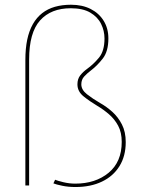

<svg xmlns="http://www.w3.org/2000/svg" viewBox="-20 -764 610 791"><path d="M84.5 0V-516.5Q84.5 -564 92.2 -600.8Q100 -637.5 115.5 -664.8Q131 -692 153.8 -709.8Q176.5 -727.5 206.2 -736Q236 -744.5 272.5 -744.5Q319 -744.5 353.5 -727Q388 -709.5 407.2 -678.2Q426.5 -647 426.5 -605.5Q426.5 -552 403.2 -522.5Q380 -493 355.5 -474.5Q338.5 -461.5 326.8 -448.8Q315 -436 315 -416.5Q315 -394 338.2 -375.8Q361.5 -357.5 392.5 -339.5Q418.5 -325 442.5 -303.5Q466.5 -282 482.2 -251.5Q498 -221 498 -178.5Q498 -121 472.2 -79.5Q446.5 -38 400 -15.8Q353.5 6.5 291 6.5Q261 6.5 236 1.2Q211 -4 200 -8.5L207 -23.5Q216 -19.5 240.5 -13.5Q265 -7.5 290 -7.5Q373.5 -7.5 427.5 -52.2Q481.5 -97 481.5 -179.5Q481.5 -218.5 466.8 -246Q452 -273.5 429 -293.2Q406 -313 381.5 -327.5Q349 -347 324 -367.2Q299 -387.5 299 -416.5Q299 -439 310.8 -453.8Q322.5 -468.5 338.5 -480Q365 -499 387.8 -526.5Q410.5 -554 410.5 -605.5Q410.5 -637 396.5 -665.5Q382.5 -694 352 -712Q321.5 -730 271.5 -730Q190 -730 145 -679.8Q100 -629.5 100 -519V0Z"/></svg>

Font: Epilogue Thin
Style: Regular
Weight: 250
Designer: Tyler Finck
Foundry: Etcetera Type Co
Version: Version 2.111